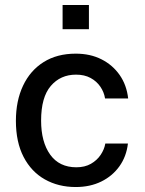

<svg xmlns="http://www.w3.org/2000/svg" viewBox="-20 -743 584 773"><path d="M285 10Q215 10 160.5 -20.8Q106 -51.5 75 -111.2Q44 -171 44 -256.5Q44 -337 72.8 -398Q101.5 -459 155.5 -493Q209.5 -527 285 -527Q343.5 -527 388.5 -504.2Q433.5 -481.5 461.8 -441Q490 -400.5 496 -346.5H403Q399 -372 384 -394Q369 -416 344.5 -429.2Q320 -442.5 286 -442.5Q223.5 -442.5 184.5 -397Q145.5 -351.5 145.5 -257.5Q145.5 -171.5 182 -120.5Q218.5 -69.5 287.5 -69.5Q321.5 -69.5 346 -83.5Q370.5 -97.5 385.2 -119.5Q400 -141.5 404 -165H495Q489 -113 460.8 -73.5Q432.5 -34 387.5 -12Q342.5 10 285 10ZM232 -625.5V-723H338V-625.5Z"/></svg>

Font: Public Sans Thin Medium
Style: Regular
Weight: 500
Version: Version 2.001